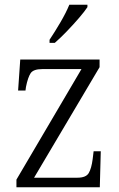

<svg xmlns="http://www.w3.org/2000/svg" viewBox="-20 -786 501 806"><path d="M49 0V-32L322 -496H158Q120 -496 108.5 -478.5Q97 -461 89 -421L87 -406H56L65 -536H398V-504L123 -40H305Q341 -40 352.5 -59.5Q364 -79 369 -118L373 -151H403L399 0ZM188 -619Q210 -652 233.5 -692Q257 -732 271 -766H347V-756Q336 -739 312 -711Q288 -683 260.5 -654.5Q233 -626 210 -606H188Z"/></svg>

Font: Noto Serif Ethiopic SemiCondensed Light
Style: Regular
Weight: 300
Width: 4
Designer: Monotype Design Team
Foundry: Monotype Imaging Inc.
Version: Version 2.102; ttfautohint (v1.8.4.7-5d5b)